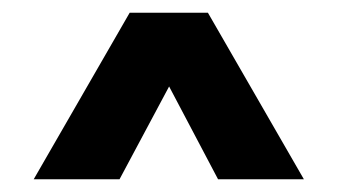

<svg xmlns="http://www.w3.org/2000/svg" viewBox="-20 -614 531 302"><path d="M168 -332H33L184 -594H307L458 -332H323L246 -478Z"/></svg>

Font: Hind Jalandhar
Style: Bold
Weight: 700
Designer: Namrata Goyal
Foundry: Indian Type Foundry
Version: Version 0.702;PS 1.0;hotconv 1.0.81;makeotf.lib2.5.63406